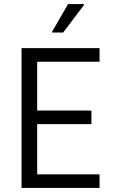

<svg xmlns="http://www.w3.org/2000/svg" viewBox="-20 -925 557 945"><path d="M86 0V-688H470V-621H163V-381H430V-314H163V-67H470V0ZM237 -765V-770L315 -905H393V-900L291 -765Z"/></svg>

Font: Saira SemiCondensed
Style: Regular
Weight: 400
Width: 4
Designer: Hector Gatti with collaboration of the Omnibus-Type team
Foundry: Omnibus-Type
Version: Version 1.101